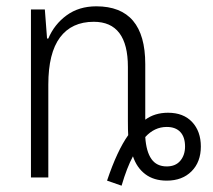

<svg xmlns="http://www.w3.org/2000/svg" viewBox="-20 -562 673 608"><path d="M319 10Q351 -85 386 -134Q385 -148 385 -179V-350Q385 -493 277 -493Q207 -493 170 -443.5Q133 -394 133 -294V0H78V-532H122L129 -440H133Q152 -485 191 -513.5Q230 -542 285 -542Q440 -542 440 -359V-183Q470 -205 512 -205Q561 -205 588.5 -175.5Q616 -146 616 -98Q616 -49 586.5 -19.5Q557 10 508 10Q467 10 440 -10.5Q413 -31 401 -67Q382 -32 365 26ZM566 -98Q566 -128 551 -144Q536 -160 508 -160Q469 -160 440 -128Q443 -82 459.5 -58.5Q476 -35 508 -35Q536 -35 551 -53Q566 -71 566 -98Z"/></svg>

Font: Noto Sans UI NarrowLight
Style: Regular
Weight: 300
Width: 4
Designer: Monotype Design Team
Foundry: Monotype Imaging Inc.
Version: Version 1.001